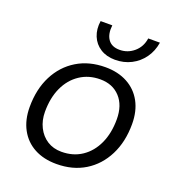

<svg xmlns="http://www.w3.org/2000/svg" viewBox="-142 -894 933 1019"><g transform="rotate(20 325.0 -384.5)"><path d="M290 12Q218 12 165 -16.5Q112 -45 83 -98.5Q54 -152 54 -224Q54 -325 92.5 -400.5Q131 -476 200 -518Q269 -560 361 -560Q432 -560 485 -531.5Q538 -503 567 -450Q596 -397 596 -324Q596 -224 557.5 -148Q519 -72 450.5 -30Q382 12 290 12ZM293 -58Q359 -58 408 -91Q457 -124 484 -183Q511 -242 511 -320Q511 -399 469 -444.5Q427 -490 357 -490Q292 -490 242.5 -457Q193 -424 166 -365.5Q139 -307 139 -228Q139 -180 158.5 -141Q178 -102 212.5 -80Q247 -58 293 -58ZM393 -614Q345 -614 310.5 -636Q276 -658 260.5 -696Q245 -734 252 -781H318Q312 -731 332.5 -701.5Q353 -672 398 -672Q444 -672 479 -702Q514 -732 521 -781H587Q579 -731 552 -693.5Q525 -656 484 -635Q443 -614 393 -614Z"/></g></svg>

Font: Azeret Mono Thin Light
Style: Italic
Weight: 300
Italic angle: -12°
Version: Version 1.002